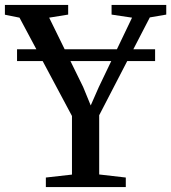

<svg xmlns="http://www.w3.org/2000/svg" viewBox="-34 -763 698 783"><path d="M259.5 -51V-290L45.5 -691L-14 -703V-743H244V-703.5L166.5 -691L305 -408.5L336 -333L368.5 -407L504.5 -691L421 -703.5V-743H644V-703.5L577 -692L370.5 -293V-51.5L479 -39V0H153V-39ZM598.5 -562V-514H35.5V-562Z"/></svg>

Font: Merriweather 60pt
Style: Regular
Weight: 400
Version: Version 2.100